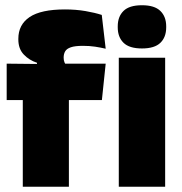

<svg xmlns="http://www.w3.org/2000/svg" viewBox="-20 -713 696 733"><path d="M228 -677Q269.5 -677 306 -670.8Q342.5 -664.5 368.5 -656L383.5 -527Q364.5 -531.5 343 -534.8Q321.5 -538 296.5 -538Q266.5 -538 250.5 -532.5Q234.5 -527 228.8 -517Q223 -507 223 -493.5V-492.5Q223 -482.5 226.2 -475Q229.5 -467.5 234.5 -460.5L121 -456.5V-473.5Q91.5 -483 70.8 -504.8Q50 -526.5 50 -562.5V-565Q50 -619 93.2 -648Q136.5 -677 228 -677ZM67 0V-420.5H243V0ZM5.5 -331V-470L145 -468.5L211 -470H383.5L369 -331ZM433.5 0V-492.5H610.5V0ZM522 -528Q473.5 -528 451.5 -549.8Q429.5 -571.5 429.5 -608.5V-612.5Q429.5 -649.5 451.5 -671.2Q473.5 -693 522 -693Q570 -693 592.2 -671.2Q614.5 -649.5 614.5 -612.5V-608.5Q614.5 -571 592.2 -549.5Q570 -528 522 -528Z"/></svg>

Font: Anek Latin ExtraBold
Style: Regular
Weight: 800
Designer: Yesha Goshar
Foundry: Ek Type
Version: Version 1.003